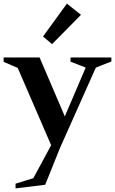

<svg xmlns="http://www.w3.org/2000/svg" viewBox="-65 -818 636 1062"><path d="M21 224V198L141 161L111 183L223 -24V-3L28 -454L43 -438L-45 -476V-500H154L297 -166H290L414 -456L420 -440L325 -477V-500H551V-478L455 -440L470 -455L267 0L185 204ZM223 -574 173 -616 305 -798 383 -736Z"/></svg>

Font: Wittgenstein SemiBold
Style: Regular
Weight: 600
Designer: Jörg Drees
Foundry: Jörg Drees
Version: Version 1.500